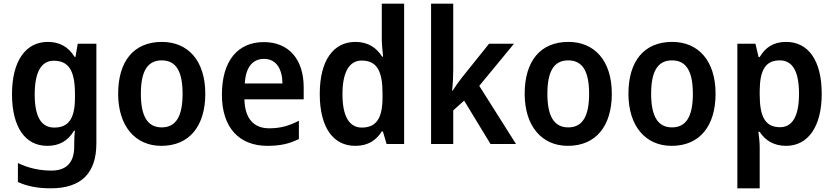

<svg xmlns="http://www.w3.org/2000/svg" viewBox="-20 -780 4516 1040"><path d="M239 -553C118 -553 45 -448 45 -270C45 -92 116 10 236 10C299 10 347 -15 381 -72H386C383 -52 382 -20 382 0V14C382 102 338 144 259 144C195 144 134 131 77 103V206C130 230 186 240 255 240C423 240 502 155 502 -3V-543H401L389 -472H384C349 -528 301 -553 239 -553ZM271 -451C351 -451 386 -399 386 -272V-250C386 -136 350 -89 274 -89C203 -89 168 -148 168 -268C168 -389 203 -451 271 -451Z M1092 -272C1092 -453 997 -553 857 -553C704 -553 620 -448 620 -272C620 -99 711 10 854 10C1008 10 1092 -100 1092 -272ZM743 -272C743 -391 777 -453 856 -453C935 -453 969 -391 969 -272C969 -153 935 -90 856 -90C777 -90 743 -154 743 -272Z M1409 -552C1269 -552 1182 -452 1182 -267C1182 -89 1275 10 1429 10C1499 10 1549 -2 1599 -27V-126C1545 -98 1498 -85 1438 -85C1353 -85 1306 -140 1304 -242H1625V-307C1625 -458 1545 -552 1409 -552ZM1410 -461C1477 -461 1509 -406 1510 -328H1306C1311 -418 1350 -461 1410 -461Z M1904 10C1975 10 2018 -21 2048 -68H2054L2074 0H2169V-760H2048V-566C2048 -537 2053 -499 2055 -473H2050C2020 -521 1974 -553 1905 -553C1787 -553 1712 -454 1712 -271C1712 -88 1786 10 1904 10ZM1940 -89C1871 -89 1835 -151 1835 -270C1835 -386 1870 -452 1939 -452C2024 -452 2052 -391 2052 -274V-253C2052 -142 2020 -89 1940 -89Z M2435 -403V-760H2315V0H2435V-182L2494 -235L2637 0H2775L2576 -315L2764 -543H2629L2487 -366C2469 -344 2447 -313 2432 -289H2429C2433 -326 2435 -367 2435 -403Z M3294 -272C3294 -453 3199 -553 3059 -553C2906 -553 2822 -448 2822 -272C2822 -99 2913 10 3056 10C3210 10 3294 -100 3294 -272ZM2945 -272C2945 -391 2979 -453 3058 -453C3137 -453 3171 -391 3171 -272C3171 -153 3137 -90 3058 -90C2979 -90 2945 -154 2945 -272Z M3856 -272C3856 -453 3761 -553 3621 -553C3468 -553 3384 -448 3384 -272C3384 -99 3475 10 3618 10C3772 10 3856 -100 3856 -272ZM3507 -272C3507 -391 3541 -453 3620 -453C3699 -453 3733 -391 3733 -272C3733 -153 3699 -90 3620 -90C3541 -90 3507 -154 3507 -272Z M4238 -553C4169 -553 4125 -522 4095 -471H4089L4072 -543H3974V240H4095V17C4095 -6 4092 -37 4088 -66H4095C4123 -22 4169 10 4238 10C4354 10 4431 -90 4431 -272C4431 -456 4356 -553 4238 -553ZM4204 -453C4275 -453 4308 -390 4308 -272C4308 -156 4275 -91 4205 -91C4123 -91 4095 -151 4095 -269V-288C4096 -400 4126 -453 4204 -453Z"/></svg>

Font: Noto Sans Armenian SemiCondensed SemiBold
Style: Regular
Weight: 600
Width: 4
Designer: Monotype Design Team
Foundry: Monotype Imaging Inc.
Version: Version 2.008